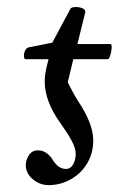

<svg xmlns="http://www.w3.org/2000/svg" viewBox="-20 -525 345 558"><path d="M121 13Q96 13 75.5 -4Q55 -21 55 -45Q55 -60 64 -74Q73 -88 90 -88Q116 -88 133 -61Q149 -34 172 -34Q185 -34 192.5 -47Q200 -60 200 -78Q200 -94 188.5 -115.5Q177 -137 155 -168Q110 -231 110 -288Q110 -305 114 -324L121 -353H55Q50 -353 49.5 -361Q49 -369 52.5 -377Q56 -385 62 -387L132 -401L185 -500Q188 -504 198.5 -504.5Q209 -505 218.5 -501.5Q228 -498 228 -490L205 -397H301Q305 -397 304.5 -386Q304 -375 300.5 -364Q297 -353 293 -353H193L177 -286Q185 -270 190.5 -259.5Q196 -249 207 -231Q228 -200 239.5 -171Q251 -142 251 -117Q251 -80 233.5 -50.5Q216 -21 186 -4Q156 13 121 13Z"/></svg>

Font: Junicode Two Beta Condensed Medium
Style: Italic
Weight: 500
Width: 3
Italic angle: -9°
Version: Version 1.053; ttfautohint (v1.8.4)